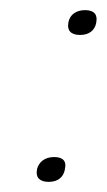

<svg xmlns="http://www.w3.org/2000/svg" viewBox="-20 -350 211 379"><path d="M53 -16V-15C50 0 58 9 76 9C94 9 105 0 108 -15V-16C112 -31 105 -40 87 -40C69 -40 57 -31 53 -16ZM115 -305C112 -290 120 -281 138 -281C156 -281 167 -290 170 -305V-306C173 -321 166 -330 148 -330C130 -330 118 -321 115 -306Z"/></svg>

Font: LT Wave Thin
Style: Italic
Weight: 100
Designer: Daniel Lyons
Version: Version 2.5 (Glyphs App)